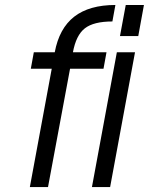

<svg xmlns="http://www.w3.org/2000/svg" viewBox="-20 -759 604 779"><path d="M101.1 0 189.9 -480H105L117.2 -546.9H202.1Q220.2 -644 281.2 -691.4Q342.3 -738.8 448.2 -738.8L436 -671.9Q359.9 -671.9 324.2 -644Q288.6 -616.2 275.9 -546.9H412.1L399.9 -480H264.2L174.8 0ZM353 0 454.1 -546.9H527.8L426.8 0ZM466.8 -612.8 490.2 -738.8H564L541 -612.8Z"/></svg>

Font: Involve
Style: Italic
Weight: 400
Italic angle: -10.5°
Designer: Stefan Peev
Foundry: Context Ltd.
Version: Version 1.001